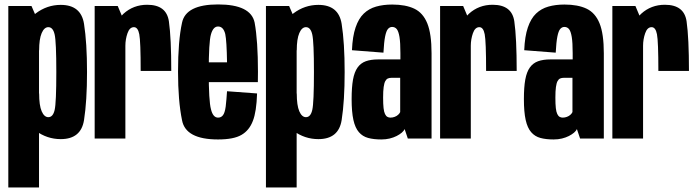

<svg xmlns="http://www.w3.org/2000/svg" viewBox="-20 -625 3148 866"><path d="M17.5 220.5H156V-519.5L122 -598H17.5ZM254 2.5Q345.5 2.5 359 -83.5Q372.5 -169.5 372.5 -300Q372.5 -431.5 359 -517.2Q345.5 -603 254 -603Q192 -603 141.2 -564.5Q90.5 -526 90.5 -451.5L156.5 -398Q156.5 -449 168 -475.8Q179.5 -502.5 198 -502.5Q219 -502.5 226.5 -469.2Q234 -436 234 -300Q234 -162 226.5 -129.2Q219 -96.5 198 -96.5Q179.5 -96.5 168 -123Q156.5 -149.5 156.5 -203.5L90.5 -147.5Q90.5 -73 141.2 -35.2Q192 2.5 254 2.5Z M614.5 -305H752.5Q752.5 -453.5 741.8 -528.5Q731 -603.5 644 -603.5Q581.5 -603.5 537 -563Q492.5 -522.5 492.5 -433.5L545.5 -418.5Q545.5 -447.5 555 -475Q564.5 -502.5 584 -502.5Q602 -502.5 608.2 -470.5Q614.5 -438.5 614.5 -305ZM407 0H545.5V-516L511 -598H407Z M963.5 4V-94.5Q940.5 -94.5 931.5 -132.5Q921.5 -169.5 921.5 -301Q921.5 -435.5 931.5 -470Q941.5 -505.5 963.5 -505.5Q987.5 -505.5 996 -471.5Q1002.5 -440.5 1004 -344H909V-254.5H1143Q1143.5 -277 1143.5 -301Q1143.5 -440.5 1128.5 -523Q1111.5 -605 963.5 -605Q818 -605 801 -522.5Q783 -440.5 783 -301.5Q783 -170.5 801 -83Q817 4 963.5 4ZM963.5 -94.5V4Q1034 4 1069 -16.5Q1104 -36.5 1120.5 -79.5Q1137 -121.5 1139.5 -203.5L1004 -213.5Q1001.5 -174.5 998 -144.5Q994 -115 985 -104.5Q977 -94.5 963.5 -94.5Z M1179.5 220.5H1318V-519.5L1284 -598H1179.5ZM1416 2.5Q1507.5 2.5 1521 -83.5Q1534.5 -169.5 1534.5 -300Q1534.5 -431.5 1521 -517.2Q1507.5 -603 1416 -603Q1354 -603 1303.2 -564.5Q1252.5 -526 1252.5 -451.5L1318.5 -398Q1318.5 -449 1330 -475.8Q1341.5 -502.5 1360 -502.5Q1381 -502.5 1388.5 -469.2Q1396 -436 1396 -300Q1396 -162 1388.5 -129.2Q1381 -96.5 1360 -96.5Q1341.5 -96.5 1330 -123Q1318.5 -149.5 1318.5 -203.5L1252.5 -147.5Q1252.5 -73 1303.2 -35.2Q1354 2.5 1416 2.5Z M1700 4Q1720 4 1737.5 -0.2Q1755 -4.5 1768.8 -11.5Q1782.5 -18.5 1792 -26.5Q1801.5 -34.5 1805 -43L1819.5 0H1926.5V-384.5Q1926.5 -472.5 1907.2 -519.8Q1888 -567 1848.8 -585.8Q1809.5 -604.5 1749 -604.5Q1708.5 -604.5 1676.2 -595.2Q1644 -586 1620.8 -563.8Q1597.5 -541.5 1583.8 -501.2Q1570 -461 1567.5 -398.5L1709.5 -387.5Q1712 -435 1717 -460.2Q1722 -485.5 1730 -494.5Q1738 -503.5 1748.5 -503.5Q1761.5 -503.5 1769.5 -493.8Q1777.5 -484 1781.8 -458.5Q1786 -433 1786 -385V-357H1685.5Q1653 -357 1630 -348.8Q1607 -340.5 1592.8 -320.5Q1578.5 -300.5 1572.2 -266Q1566 -231.5 1566 -178Q1566 -120 1574 -84Q1582 -48 1598.8 -28.8Q1615.5 -9.5 1640.5 -2.8Q1665.5 4 1700 4ZM1741 -94.5Q1733.5 -94.5 1727.2 -98Q1721 -101.5 1716.5 -110.8Q1712 -120 1710 -137.5Q1708 -155 1708 -185Q1708 -214.5 1710.5 -232.5Q1713 -250.5 1717.8 -259.2Q1722.5 -268 1729.5 -271Q1736.5 -274 1745 -274H1785V-119.5Q1782.5 -113.5 1776 -107.5Q1769.5 -101.5 1760.2 -98Q1751 -94.5 1741 -94.5Z M2172.5 -305H2310.5Q2310.5 -453.5 2299.8 -528.5Q2289 -603.5 2202 -603.5Q2139.5 -603.5 2095 -563Q2050.5 -522.5 2050.5 -433.5L2103.5 -418.5Q2103.5 -447.5 2113 -475Q2122.5 -502.5 2142 -502.5Q2160 -502.5 2166.2 -470.5Q2172.5 -438.5 2172.5 -305ZM1965 0H2103.5V-516L2069 -598H1965Z M2477 4Q2497 4 2514.5 -0.2Q2532 -4.5 2545.8 -11.5Q2559.5 -18.5 2569 -26.5Q2578.5 -34.5 2582 -43L2596.5 0H2703.5V-384.5Q2703.5 -472.5 2684.2 -519.8Q2665 -567 2625.8 -585.8Q2586.5 -604.5 2526 -604.5Q2485.5 -604.5 2453.2 -595.2Q2421 -586 2397.8 -563.8Q2374.5 -541.5 2360.8 -501.2Q2347 -461 2344.5 -398.5L2486.5 -387.5Q2489 -435 2494 -460.2Q2499 -485.5 2507 -494.5Q2515 -503.5 2525.5 -503.5Q2538.5 -503.5 2546.5 -493.8Q2554.5 -484 2558.8 -458.5Q2563 -433 2563 -385V-357H2462.5Q2430 -357 2407 -348.8Q2384 -340.5 2369.8 -320.5Q2355.5 -300.5 2349.2 -266Q2343 -231.5 2343 -178Q2343 -120 2351 -84Q2359 -48 2375.8 -28.8Q2392.5 -9.5 2417.5 -2.8Q2442.5 4 2477 4ZM2518 -94.5Q2510.5 -94.5 2504.2 -98Q2498 -101.5 2493.5 -110.8Q2489 -120 2487 -137.5Q2485 -155 2485 -185Q2485 -214.5 2487.5 -232.5Q2490 -250.5 2494.8 -259.2Q2499.5 -268 2506.5 -271Q2513.5 -274 2522 -274H2562V-119.5Q2559.5 -113.5 2553 -107.5Q2546.5 -101.5 2537.2 -98Q2528 -94.5 2518 -94.5Z M2949.5 -305H3087.5Q3087.5 -453.5 3076.8 -528.5Q3066 -603.5 2979 -603.5Q2916.5 -603.5 2872 -563Q2827.5 -522.5 2827.5 -433.5L2880.5 -418.5Q2880.5 -447.5 2890 -475Q2899.5 -502.5 2919 -502.5Q2937 -502.5 2943.2 -470.5Q2949.5 -438.5 2949.5 -305ZM2742 0H2880.5V-516L2846 -598H2742Z"/></svg>

Font: Anybody ExtraCondensed
Style: Bold
Weight: 700
Width: 2
Version: Version 1.113;gftools[0.9.25]